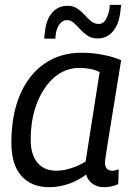

<svg xmlns="http://www.w3.org/2000/svg" viewBox="-20 -764 548 794"><path d="M410 10Q383 10 363.5 -3.5Q344 -17 336 -42Q305 -18 265 -4Q225 10 183 10Q110 10 68.5 -36.5Q27 -83 27 -174Q27 -288 62.5 -371.5Q98 -455 163.5 -500.5Q229 -546 317 -546Q361 -546 405 -537.5Q449 -529 481 -515Q461 -392 448 -311.5Q435 -231 427.5 -184.5Q420 -138 417 -117.5Q414 -97 414 -94Q414 -58 444 -58Q458 -58 471 -64L469 -3Q444 10 410 10ZM334 -96 392 -466Q360 -483 308 -483Q250 -483 205 -444.5Q160 -406 133.5 -339Q107 -272 107 -186Q107 -124 135 -91Q163 -58 213 -58Q243 -58 276 -69Q309 -80 334 -96ZM163 -604Q163 -611 163.5 -613.5Q164 -616 166 -633Q171 -683 195.5 -711.5Q220 -740 260 -740Q283 -740 300 -728.5Q317 -717 330 -702.5Q343 -688 356.5 -676.5Q370 -665 388 -665Q409 -665 420 -688Q431 -711 433 -731Q434 -740 434 -744H481Q480 -735 478 -719Q473 -666 448 -635.5Q423 -605 384 -605Q359 -605 342 -616.5Q325 -628 311.5 -643Q298 -658 285 -669.5Q272 -681 257 -681Q238 -681 225 -662Q212 -643 210 -617Q209 -605 209 -605.5Q209 -606 209 -604Z"/></svg>

Font: Georama
Style: Italic
Weight: 400
Italic angle: -9°
Designer: Jean-Baptiste Levee
Foundry: Production Type
Version: Version 1.000